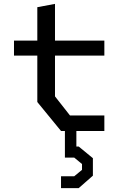

<svg xmlns="http://www.w3.org/2000/svg" viewBox="-20 -674 640 988"><path d="M294 0 172 -149V-388H52V-465H172V-637L263 -654V-465H517V-388H263V-178L340 -80H517V0H373V80H385L458 140V230L385 294H294V233H362L402 200V170L362 137H314V0Z"/></svg>

Font: Moralerspace Krypton JPDOC
Style: Regular
Weight: 400
Version: v0.0.6; ttfautohint (v1.8.4.7-5d5b-dirty) -l 6 -r 45 -G 200 